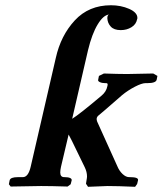

<svg xmlns="http://www.w3.org/2000/svg" viewBox="-20 -717 626 739"><path d="M194.8 -494.1Q213.9 -580.1 267.8 -638.4Q321.8 -696.8 407.2 -696.8Q445.3 -696.8 477.1 -682.9Q508.8 -668.9 508.8 -647.9Q508.8 -645 507.8 -643.1Q503.9 -623 485.8 -612.1Q467.8 -601.1 444.8 -601.1Q418.9 -601.1 406.5 -614.5Q394 -627.9 393.1 -647Q393.1 -659.2 399.9 -661.1Q377.9 -659.2 356 -623Q334 -586.9 318.8 -523.9L257.8 -259.8Q285.6 -276.9 371.1 -349.1Q389.2 -364.3 393.1 -384.8Q397 -397 389.2 -397H384.8Q372.6 -397 364.3 -400.9Q356 -404.8 357.9 -410.2L360.8 -424.8L379.9 -434.1Q435.1 -432.1 469.2 -432.1L569.8 -434.1L585.9 -424.8L583 -410.2Q580.1 -397 546.9 -397H540Q525.9 -397 499 -383.1Q472.2 -369.1 450.2 -351.1Q368.2 -279.3 355 -269H356Q349.1 -262.2 354 -249L431.2 -78.1Q439 -59.1 451.9 -47.1Q464.8 -35.2 477.1 -35.2H480Q514.2 -35.2 511.2 -22.9L507.8 -8.8L500 2Q433.1 -1 394 -1L318.8 2L311 -9.8L313 -22.9Q314.9 -32.7 314.9 -38.1Q314.9 -55.2 306.2 -73.2Q301.3 -83 256.8 -174.8Q245.6 -196.8 244.1 -199.2L214.8 -75.2Q211.9 -62 211.9 -53.2Q211.9 -35.2 227.1 -35.2H229Q242.2 -35.2 249.5 -32Q256.8 -28.8 255.9 -22.9L252 -7.8L240.2 1Q176.3 -1 138.2 -1L21 1L14.2 -7.8L17.1 -22.9Q20 -35.2 48.8 -35.2H67.9Q88.9 -35.2 98.1 -75.2Z"/></svg>

Font: Linux Libertine
Style: Semibold Italic
Weight: 600
Italic angle: -11.5°
Designer: Philipp H. Poll
Foundry: Philipp H. Poll
Version: Version 5.1.2 ; ttfautohint (v0.9)